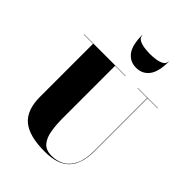

<svg xmlns="http://www.w3.org/2000/svg" viewBox="-288 -1170 1325 1325"><g transform="rotate(45 375.0 -507.0)"><path d="M304.5 -1029Q304.5 -1007 325.2 -995.2Q346 -983.5 375.5 -979.2Q405 -975 432 -975Q459 -975 488.5 -979.2Q518 -983.5 538.8 -995.2Q559.5 -1007 559.5 -1029H562Q562 -931 527 -885.5Q492 -840 432 -840Q372 -840 337 -885.5Q302 -931 302 -1029ZM15 -750H420V-747.5H320V-240Q320 -174 328.8 -119Q337.5 -64 365.2 -31Q393 2 450 2Q502 2 543.5 -21.5Q585 -45 609.2 -96.2Q633.5 -147.5 633.5 -230V-747.5H540V-750H735V-747.5H636.5V-230Q636.5 -106.5 578.8 -45.8Q521 15 395 15Q243 15 174 -42.8Q105 -100.5 105 -230V-747.5H15Z"/></g></svg>

Font: Bodoni* 72pt Fatface
Style: Regular
Weight: 900
Version: Version 2.3